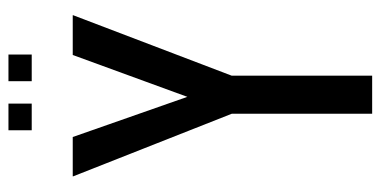

<svg xmlns="http://www.w3.org/2000/svg" viewBox="-243 -657 900 454"><g transform="rotate(-90 207.0 -430.0)"><path d="M165 0V-332L17 -707V-708H110L205 -437L304 -708H398V-707L255 -332V0ZM126 -805V-860H189V-805ZM242 -805V-860H305V-805Z"/></g></svg>

Font: Foldit Thin
Style: Regular
Weight: 400
Version: Version 1.003